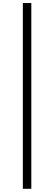

<svg xmlns="http://www.w3.org/2000/svg" viewBox="-20 -981 349 1236"><path d="M181.6 -961.4V234.4H127V-961.4Z"/></svg>

Font: Interop Light
Style: Regular
Weight: 300
Designer: Rasmus Andersson, Google, Jang Haemin
Foundry: jhaemin
Version: Version 1.007